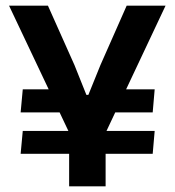

<svg xmlns="http://www.w3.org/2000/svg" viewBox="-20 -659 618 679"><path d="M325.5 -261.5 346.5 -343H527L520 -261.5ZM60.5 -196H527L520 -115H53ZM230 -343 251.5 -261.5H53L60.5 -343ZM231.5 -175.5 12 -639H149.5L243.5 -428.5L285.5 -323.5H292.5L335 -428.5L428 -639H565.5L347 -175.5ZM224.5 0V-294.5H353.5V0Z"/></svg>

Font: Anek Gujarati SemiBold
Style: Regular
Weight: 600
Designer: Mrunmayee Ghaisas (Gujarati), Yesha Goshar (Latin)
Foundry: Ek Type
Version: Version 1.003